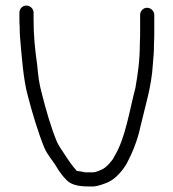

<svg xmlns="http://www.w3.org/2000/svg" viewBox="-20 -678 625 692"><path d="M50 -607C50 -600 50 -592 51 -581C51 -570 51 -559 52 -547C58 -478 64 -389 81 -330C97 -268 118 -199 140 -145C151 -120 167 -103 181 -81L192 -63C201 -50 209 -40 220 -29C237 -11 265 -6 300 -6H316C331 -6 358 -16 371 -22C398 -35 421 -62 437 -89C458 -129 476 -173 487 -225C504 -299 526 -364 531 -447C533 -475 535 -486 535 -520C536 -538 536 -551 536 -558V-624C536 -638 524 -650 510 -650C496 -650 485 -638 485 -624V-558C485 -551 485 -539 484 -521C484 -460 477 -413 468 -361C447 -282 432 -179 393 -116C389 -108 386 -102 380 -96C374 -88 362 -75 351 -69C345 -66 327 -57 316 -57H286C275 -60 269 -60 257 -62C240 -80 225 -103 212 -123C205 -134 194 -149 186 -165C164 -217 145 -284 130 -344C121 -376 118 -403 114 -444C106 -501 101 -549 101 -607V-633C101 -646 89 -658 75 -658C61 -658 50 -646 50 -633ZM192 -63ZM437 -89ZM243 -78V-79ZM102 -584Z"/></svg>

Font: Blanket
Style: Light
Weight: 300
Foundry: Cannot Into Space Fonts
Version: Version 0.9